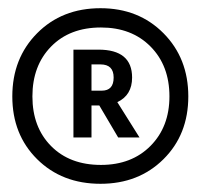

<svg xmlns="http://www.w3.org/2000/svg" viewBox="-20 -808 489 468"><path d="M203 -473H159V-687H220Q302 -687 302 -619Q302 -576 266 -559L320 -473H268L222 -551H203ZM225 -651H203V-587H228Q257 -587 257 -619Q257 -651 225 -651ZM225 -360Q131 -360 70.5 -420Q10 -480 10 -573Q10 -666 70.5 -727Q131 -788 225 -788Q318 -788 378.5 -727Q439 -666 439 -573Q439 -480 378.5 -420Q318 -360 225 -360ZM226 -406Q301 -406 347 -452.5Q393 -499 393 -573Q393 -648 347 -694.5Q301 -741 226 -741Q150 -741 104.5 -694.5Q59 -648 59 -573Q59 -498 104.5 -452Q150 -406 226 -406Z"/></svg>

Font: Hind Madurai
Style: Regular
Weight: 400
Designer: Jyotish Sonowal
Foundry: Indian Type Foundry
Version: Version 1.001;PS 1.0;hotconv 1.0.86;makeotf.lib2.5.63406; tt